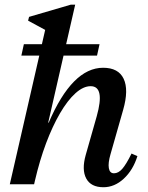

<svg xmlns="http://www.w3.org/2000/svg" viewBox="-20 -785 629 818"><path d="M21.8 0 180.2 -691.4 203.5 -640.8 99.7 -697 103.8 -713.1 281.2 -765H300.3L125.3 0ZM420.7 12.7Q367.4 12.7 347.4 -24.5Q327.4 -61.7 345.3 -125.1L392 -289.3Q428.1 -417.8 366.2 -417.8Q334.8 -417.8 301.4 -387.7Q268 -357.7 235.9 -302.8Q203.8 -247.8 176.3 -174.7Q148.9 -101.6 128.7 -14.8H81.1L137.7 -262.5H187.5Q288 -496.3 419.2 -496.3Q484.6 -496.3 506.8 -449.4Q529.1 -402.4 504.7 -317L450.7 -127.5Q439.9 -90.4 443.7 -68.6Q447.5 -46.7 465.6 -46.7Q484.4 -46.7 501.1 -65.9Q517.9 -85.1 540.4 -130.8L565.4 -119.8Q546.8 -60.2 507.3 -23.7Q467.9 12.7 420.7 12.7ZM71 -548.1 81.7 -596.8H404.1L393.4 -548.1Z"/></svg>

Font: Platypi Light
Style: Italic
Weight: 300
Italic angle: -13°
Designer: David Sargent
Foundry: Bolt Cutter Type
Version: Version 1.200